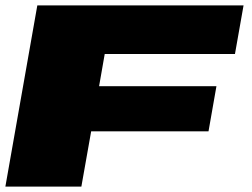

<svg xmlns="http://www.w3.org/2000/svg" viewBox="-42 -695 939 715"><path d="M-22 0 97 -675H865L833 -494H348L327 -374H764L734.5 -206H297.5L261 0Z"/></svg>

Font: Anybody UltraExpanded Black
Style: Italic
Weight: 900
Width: 9
Italic angle: -10°
Designer: Tyler Finck
Foundry: Etcetera Type Company
Version: Version 1.010; ttfautohint (v1.8.3) -l 8 -r 50 -G 200 -x 14 